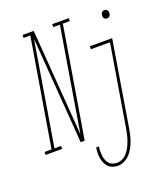

<svg xmlns="http://www.w3.org/2000/svg" viewBox="-235 -846 1002 1170"><g transform="rotate(-20 266.5 -261.0)"><path d="M-67 0 -66 -19H-21L95 -716H51L52 -735H124L176 -46L287 -716H244V-735H351V-716H306L187 0H161L109 -689L-2 -19H41V0ZM570 -654Q564 -654 559 -656.5Q554 -659 551 -663.5Q548 -668 547.5 -674Q547 -680 548 -686Q549 -695 556 -701Q563 -707 571 -707Q577 -707 582.5 -704Q588 -701 591 -696.5Q594 -692 594.5 -686Q595 -680 594 -674Q593 -669 591 -665.5Q589 -662 586 -659Q583 -656 578.5 -655Q574 -654 570 -654ZM327 213Q309 213 293 207.5Q277 202 265.5 190.5Q254 179 247.5 164Q241 149 238 132.5Q235 116 235.5 98Q236 80 238 63H257Q254 78 254 93Q254 108 255.5 122Q257 136 262 149.5Q267 163 276 173.5Q285 184 298.5 189Q312 194 327 194Q346 194 363.5 185Q381 176 394 160.5Q407 145 415.5 128Q424 111 430.5 93Q437 75 441.5 57Q446 39 449 20L537 -511H413V-530H558L467 23Q463 44 458.5 64.5Q454 85 446.5 104.5Q439 124 428.5 143Q418 162 402.5 178Q387 194 367 203.5Q347 213 327 213Z"/></g></svg>

Font: Iosevka Slab Thin Extended
Style: Italic
Weight: 100
Width: 7
Italic angle: -9°
Monospace: yes
Designer: Belleve Invis
Foundry: Belleve Invis
Version: Version 11.1.0; ttfautohint (v1.8.3)